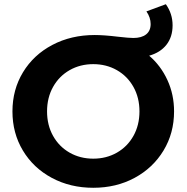

<svg xmlns="http://www.w3.org/2000/svg" viewBox="-20 -878 884 910"><path d="M805 -350Q805 -247 755 -164.5Q705 -82 618 -35Q531 12 422 12Q313 12 225.5 -35Q138 -82 88.5 -164.5Q39 -247 39 -350Q39 -453 89 -535.5Q139 -618 228 -665Q317 -712 429 -712Q473 -712 539 -704Q591 -698 612 -698Q651 -698 672.5 -715Q694 -732 694 -764Q694 -795 674 -824L766 -858Q798 -813 798 -758Q798 -703 769 -666Q740 -629 687 -614Q742 -567 773.5 -498.5Q805 -430 805 -350ZM641 -350Q641 -415 612.5 -466Q584 -517 534 -545.5Q484 -574 422 -574Q360 -574 310 -545.5Q260 -517 231.5 -466Q203 -415 203 -350Q203 -285 231.5 -234Q260 -183 310 -154.5Q360 -126 422 -126Q484 -126 534 -154.5Q584 -183 612.5 -234Q641 -285 641 -350Z"/></svg>

Font: Montserrat-Bold
Style: Bold
Weight: 700
Version: Version 7.200